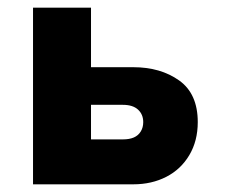

<svg xmlns="http://www.w3.org/2000/svg" viewBox="-20 -480 585 500"><path d="M66 -460V0H217V-460ZM184 -207H300Q326 -207 339.5 -194.5Q353 -182 353 -162Q353 -148 346.5 -137.5Q340 -127 328.5 -122Q317 -117 300 -117H184V0H327Q375 0 413 -19.5Q451 -39 473 -76Q495 -113 495 -162Q495 -236 446.5 -270.5Q398 -305 327 -305H184Z"/></svg>

Font: Jost
Style: Bold
Weight: 700
Version: Version 3.710